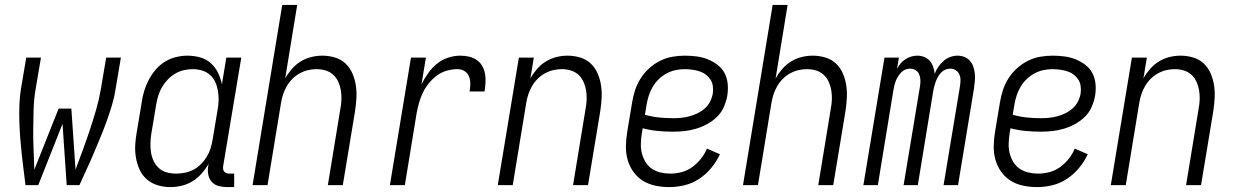

<svg xmlns="http://www.w3.org/2000/svg" viewBox="-20 -755 5040 783"><path d="M84 0Q80 -32 76 -64Q72 -96 68.5 -128Q65 -160 62.5 -192.5Q60 -225 59 -258Q58 -291 59 -324Q60 -357 65 -390L87 -520H147L125 -390Q118 -349 117 -307.5Q116 -266 115.5 -225.5Q115 -185 117 -144Q119 -103 120 -63L219 -312H271L288 -63Q303 -103 318 -144Q333 -185 346.5 -225.5Q360 -266 372 -307.5Q384 -349 391 -390L413 -520H473L451 -390Q446 -357 436 -324Q426 -291 414 -258Q402 -225 388.5 -192.5Q375 -160 361.5 -128Q348 -96 333 -64Q318 -32 304 0H252L235 -250L136 0Z M675 8Q648 8 623 0.5Q598 -7 579 -23.5Q560 -40 549.5 -63Q539 -86 534.5 -111.5Q530 -137 531.5 -164Q533 -191 538 -218L558 -338Q561 -361 568 -384Q575 -407 586.5 -429Q598 -451 614.5 -470.5Q631 -490 652 -503Q673 -516 697 -522Q721 -528 744 -528Q771 -528 796 -521Q821 -514 839.5 -497.5Q858 -481 869 -458.5Q880 -436 885 -411L903 -520H964L890 -77Q889 -71 890 -65Q891 -59 894.5 -55Q898 -51 903.5 -49Q909 -47 915 -47H935V8H906Q888 8 871.5 3.5Q855 -1 844 -13Q833 -25 829.5 -42Q826 -59 829 -77L831 -87Q818 -65 801.5 -46.5Q785 -28 764.5 -15.5Q744 -3 720.5 2.5Q697 8 675 8ZM698 -47Q715 -47 733.5 -50.5Q752 -54 769 -63Q786 -72 799.5 -85.5Q813 -99 823 -115.5Q833 -132 838.5 -149.5Q844 -167 847 -185L867 -305Q871 -325 871.5 -344.5Q872 -364 869 -383Q866 -402 858.5 -419Q851 -436 837.5 -448.5Q824 -461 805.5 -467Q787 -473 767 -473Q749 -473 730.5 -469Q712 -465 695 -455Q678 -445 664.5 -431Q651 -417 641 -400Q631 -383 625.5 -365Q620 -347 617 -329L597 -209Q594 -189 593.5 -170Q593 -151 596 -132.5Q599 -114 607 -97.5Q615 -81 628.5 -69Q642 -57 660 -52Q678 -47 698 -47Z M1010 0 1131 -735H1192L1143 -435Q1154 -455 1170 -473.5Q1186 -492 1206.5 -504.5Q1227 -517 1249.5 -522.5Q1272 -528 1294 -528Q1321 -528 1346 -520.5Q1371 -513 1389 -496Q1407 -479 1417 -456Q1427 -433 1431 -407.5Q1435 -382 1433.5 -355.5Q1432 -329 1428 -302L1378 0H1317L1368 -311Q1372 -331 1372.5 -350Q1373 -369 1370 -387Q1367 -405 1359.5 -421.5Q1352 -438 1339 -450Q1326 -462 1308.5 -467.5Q1291 -473 1271 -473Q1254 -473 1236.5 -469Q1219 -465 1202.5 -456Q1186 -447 1172.5 -433.5Q1159 -420 1149.5 -403.5Q1140 -387 1134.5 -370Q1129 -353 1126 -335L1071 0Z M1570 0 1656 -520H1717L1699 -412Q1711 -435 1726.5 -457Q1742 -479 1762.5 -495.5Q1783 -512 1808 -520Q1833 -528 1857 -528Q1876 -528 1893 -524Q1910 -520 1924 -510.5Q1938 -501 1946.5 -486Q1955 -471 1958 -454Q1961 -437 1960 -419Q1959 -401 1956 -382H1895Q1898 -398 1898 -414Q1898 -430 1892.5 -443.5Q1887 -457 1874.5 -465Q1862 -473 1846 -473Q1825 -473 1803 -467Q1781 -461 1762.5 -447.5Q1744 -434 1729 -415.5Q1714 -397 1704.5 -377Q1695 -357 1689 -336Q1683 -315 1679 -293L1631 0Z M2010 0 2096 -520H2157L2143 -435Q2154 -455 2170 -473.5Q2186 -492 2206.5 -504.5Q2227 -517 2249.5 -522.5Q2272 -528 2294 -528Q2321 -528 2346 -520.5Q2371 -513 2389 -496Q2407 -479 2417 -456Q2427 -433 2431 -407.5Q2435 -382 2433.5 -355.5Q2432 -329 2428 -302L2378 0H2317L2368 -311Q2372 -331 2372.5 -350Q2373 -369 2370 -387Q2367 -405 2359.5 -421.5Q2352 -438 2339 -450Q2326 -462 2308.5 -467.5Q2291 -473 2271 -473Q2254 -473 2236.5 -469Q2219 -465 2202.5 -456Q2186 -447 2172.5 -433.5Q2159 -420 2149.5 -403.5Q2140 -387 2134.5 -370Q2129 -353 2126 -335L2071 0Z M2709 8Q2680 8 2652 2Q2624 -4 2601.5 -18Q2579 -32 2563 -54.5Q2547 -77 2539.5 -103.5Q2532 -130 2532.5 -159Q2533 -188 2538 -218L2558 -338Q2562 -363 2570 -387.5Q2578 -412 2592.5 -435Q2607 -458 2627.5 -476.5Q2648 -495 2672 -507Q2696 -519 2721.5 -523.5Q2747 -528 2772 -528Q2796 -528 2820 -525Q2844 -522 2865.5 -513.5Q2887 -505 2905.5 -491Q2924 -477 2934.5 -457.5Q2945 -438 2947.5 -414Q2950 -390 2946 -365Q2942 -342 2932 -319Q2922 -296 2904 -278.5Q2886 -261 2864 -249Q2842 -237 2818.5 -230Q2795 -223 2771.5 -220.5Q2748 -218 2725 -218Q2693 -218 2662 -221Q2631 -224 2601 -232L2597 -209Q2594 -188 2593.5 -167.5Q2593 -147 2598 -128.5Q2603 -110 2613 -93.5Q2623 -77 2639 -66.5Q2655 -56 2674 -51.5Q2693 -47 2714 -47Q2736 -47 2759.5 -53Q2783 -59 2803 -73.5Q2823 -88 2838.5 -107.5Q2854 -127 2863 -149L2916 -126Q2902 -96 2880.5 -70Q2859 -44 2831 -25.5Q2803 -7 2771.5 0.5Q2740 8 2709 8ZM2725 -273Q2741 -273 2757.5 -274.5Q2774 -276 2791 -280.5Q2808 -285 2824.5 -293Q2841 -301 2854.5 -313Q2868 -325 2876 -341Q2884 -357 2887 -374Q2889 -389 2887 -404Q2885 -419 2877 -431Q2869 -443 2857.5 -451.5Q2846 -460 2831.5 -464.5Q2817 -469 2802 -471Q2787 -473 2772 -473Q2754 -473 2735 -469Q2716 -465 2698.5 -455.5Q2681 -446 2666.5 -432Q2652 -418 2642 -401Q2632 -384 2626 -365.5Q2620 -347 2617 -329L2610 -287Q2638 -279 2666.5 -276Q2695 -273 2725 -273Z M3010 0 3131 -735H3192L3143 -435Q3154 -455 3170 -473.5Q3186 -492 3206.5 -504.5Q3227 -517 3249.5 -522.5Q3272 -528 3294 -528Q3321 -528 3346 -520.5Q3371 -513 3389 -496Q3407 -479 3417 -456Q3427 -433 3431 -407.5Q3435 -382 3433.5 -355.5Q3432 -329 3428 -302L3378 0H3317L3368 -311Q3372 -331 3372.5 -350Q3373 -369 3370 -387Q3367 -405 3359.5 -421.5Q3352 -438 3339 -450Q3326 -462 3308.5 -467.5Q3291 -473 3271 -473Q3254 -473 3236.5 -469Q3219 -465 3202.5 -456Q3186 -447 3172.5 -433.5Q3159 -420 3149.5 -403.5Q3140 -387 3134.5 -370Q3129 -353 3126 -335L3071 0Z M3501 0 3587 -520H3646L3638 -474Q3644 -486 3652.5 -496Q3661 -506 3672.5 -513.5Q3684 -521 3696.5 -524.5Q3709 -528 3721 -528Q3736 -528 3749.5 -522.5Q3763 -517 3772 -506.5Q3781 -496 3785.5 -482.5Q3790 -469 3792 -454Q3797 -469 3806.5 -482.5Q3816 -496 3828 -506.5Q3840 -517 3855 -522.5Q3870 -528 3885 -528Q3900 -528 3913.5 -522.5Q3927 -517 3936 -506.5Q3945 -496 3949.5 -482.5Q3954 -469 3955.5 -454.5Q3957 -440 3955.5 -424.5Q3954 -409 3952 -394L3887 0H3828L3895 -404Q3897 -417 3897 -429Q3897 -441 3892 -452Q3887 -463 3877 -469Q3867 -475 3855 -475Q3845 -475 3835.5 -471Q3826 -467 3818.5 -459.5Q3811 -452 3805.5 -442.5Q3800 -433 3796.5 -423.5Q3793 -414 3790.5 -404.5Q3788 -395 3786 -385L3723 0H3665L3732 -404Q3734 -417 3733.5 -429Q3733 -441 3728.5 -452Q3724 -463 3713.5 -469Q3703 -475 3691 -475Q3681 -475 3671.5 -471Q3662 -467 3655 -459.5Q3648 -452 3642 -442.5Q3636 -433 3632.5 -423.5Q3629 -414 3627 -404.5Q3625 -395 3623 -385L3560 0Z M4209 8Q4180 8 4152 2Q4124 -4 4101.5 -18Q4079 -32 4063 -54.5Q4047 -77 4039.5 -103.5Q4032 -130 4032.5 -159Q4033 -188 4038 -218L4058 -338Q4062 -363 4070 -387.5Q4078 -412 4092.5 -435Q4107 -458 4127.5 -476.5Q4148 -495 4172 -507Q4196 -519 4221.5 -523.5Q4247 -528 4272 -528Q4296 -528 4320 -525Q4344 -522 4365.5 -513.5Q4387 -505 4405.5 -491Q4424 -477 4434.5 -457.5Q4445 -438 4447.5 -414Q4450 -390 4446 -365Q4442 -342 4432 -319Q4422 -296 4404 -278.5Q4386 -261 4364 -249Q4342 -237 4318.5 -230Q4295 -223 4271.5 -220.5Q4248 -218 4225 -218Q4193 -218 4162 -221Q4131 -224 4101 -232L4097 -209Q4094 -188 4093.5 -167.5Q4093 -147 4098 -128.5Q4103 -110 4113 -93.5Q4123 -77 4139 -66.5Q4155 -56 4174 -51.5Q4193 -47 4214 -47Q4236 -47 4259.5 -53Q4283 -59 4303 -73.5Q4323 -88 4338.5 -107.5Q4354 -127 4363 -149L4416 -126Q4402 -96 4380.5 -70Q4359 -44 4331 -25.5Q4303 -7 4271.5 0.5Q4240 8 4209 8ZM4225 -273Q4241 -273 4257.5 -274.5Q4274 -276 4291 -280.5Q4308 -285 4324.5 -293Q4341 -301 4354.5 -313Q4368 -325 4376 -341Q4384 -357 4387 -374Q4389 -389 4387 -404Q4385 -419 4377 -431Q4369 -443 4357.5 -451.5Q4346 -460 4331.5 -464.5Q4317 -469 4302 -471Q4287 -473 4272 -473Q4254 -473 4235 -469Q4216 -465 4198.5 -455.5Q4181 -446 4166.5 -432Q4152 -418 4142 -401Q4132 -384 4126 -365.5Q4120 -347 4117 -329L4110 -287Q4138 -279 4166.5 -276Q4195 -273 4225 -273Z M4510 0 4596 -520H4657L4643 -435Q4654 -455 4670 -473.5Q4686 -492 4706.5 -504.5Q4727 -517 4749.5 -522.5Q4772 -528 4794 -528Q4821 -528 4846 -520.5Q4871 -513 4889 -496Q4907 -479 4917 -456Q4927 -433 4931 -407.5Q4935 -382 4933.5 -355.5Q4932 -329 4928 -302L4878 0H4817L4868 -311Q4872 -331 4872.5 -350Q4873 -369 4870 -387Q4867 -405 4859.5 -421.5Q4852 -438 4839 -450Q4826 -462 4808.5 -467.5Q4791 -473 4771 -473Q4754 -473 4736.5 -469Q4719 -465 4702.5 -456Q4686 -447 4672.5 -433.5Q4659 -420 4649.5 -403.5Q4640 -387 4634.5 -370Q4629 -353 4626 -335L4571 0Z"/></svg>

Font: Iosevka Term Curly Light
Style: Italic
Weight: 300
Italic angle: -9°
Designer: Belleve Invis
Foundry: Belleve Invis
Version: Version 32.3.0